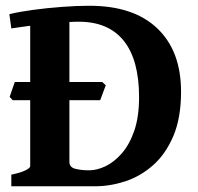

<svg xmlns="http://www.w3.org/2000/svg" viewBox="-20 -650 691 670"><path d="M329.6 -300.3H24.4L13.7 -312Q16.1 -319.3 22.5 -337.6Q28.8 -356 31.7 -363.8H336.9L349.1 -352.5ZM19.5 0V-40.5Q52.7 -47.4 69.1 -55.7Q85.4 -64 85.4 -70.3V-560.1Q66.4 -557.6 49.6 -555.2Q32.7 -552.7 19.5 -550.8L12.7 -600.6Q46.4 -608.9 95.2 -615.5Q144 -622.1 196.3 -626Q248.5 -629.9 292 -629.9Q446.3 -629.9 529.1 -550.8Q611.8 -471.7 611.8 -330.1Q611.8 -238.8 585 -175.5Q558.1 -112.3 514.2 -73.5Q470.2 -34.7 417.2 -17.3Q364.3 0 312 0H268.6Q211.4 0 159.2 0Q106.9 0 40 0ZM291.5 -55.7Q317.9 -55.7 347.9 -69.8Q377.9 -84 404.8 -114.5Q431.6 -145 448.5 -193.6Q465.3 -242.2 465.3 -311Q465.3 -440.9 411.9 -507.6Q358.4 -574.2 255.4 -574.2Q247.6 -574.2 239.3 -574Q231 -573.7 222.2 -573.2V-85Q222.2 -66.4 242.7 -61Q263.2 -55.7 291.5 -55.7Z"/></svg>

Font: Gentium Book Plus
Style: Bold
Weight: 700
Designer: Victor Gaultney, Annie Olsen, Iska Routamaa, Becca Hirsbrunner
Foundry: SIL International
Version: Version 6.101